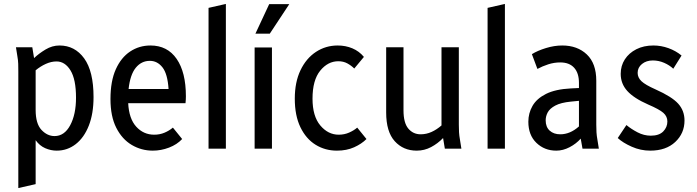

<svg xmlns="http://www.w3.org/2000/svg" viewBox="-20 -755 3537 975"><path d="M61 -515H144L153 -460Q177 -483 211 -503.5Q245 -524 282 -524Q360 -524 407.5 -458.5Q455 -393 455 -262Q455 -178 431 -117Q407 -56 364.5 -23Q322 10 268 10Q238 10 209.5 -2.5Q181 -15 161 -43V180L73 200V-392Q73 -413 72.5 -431Q72 -449 68 -471ZM161 -197Q161 -127 190.5 -95.5Q220 -64 257 -64Q307 -64 336.5 -119Q366 -174 366 -259Q366 -352 338 -397.5Q310 -443 267 -443Q240 -443 212.5 -430.5Q185 -418 161 -398Z M541 -252Q541 -343 568 -403Q595 -463 641 -493.5Q687 -524 744 -524Q830 -524 877 -456Q924 -388 924 -266Q924 -258 923.5 -249Q923 -240 922 -231H631Q635 -152 672 -111.5Q709 -71 763 -71Q791 -71 815 -81Q839 -91 858 -107L905 -49Q879 -21 838.5 -5.5Q798 10 756 10Q698 10 649 -19Q600 -48 570.5 -106Q541 -164 541 -252ZM741 -446Q698 -446 669.5 -411Q641 -376 633 -303H836Q831 -380 805 -413Q779 -446 741 -446Z M1039 0V-715L1127 -735V0Z M1273 0V-514H1361V0ZM1277 -584 1347 -734H1449L1350 -584Z M1477 -254Q1477 -338 1506 -398.5Q1535 -459 1584.5 -491.5Q1634 -524 1695 -524Q1735 -524 1769.5 -509.5Q1804 -495 1828 -466L1779 -407Q1764 -422 1744 -433Q1724 -444 1698 -444Q1645 -444 1606 -396Q1567 -348 1567 -254Q1567 -165 1606.5 -118Q1646 -71 1700 -71Q1729 -71 1753.5 -82Q1778 -93 1794 -107L1841 -49Q1816 -24 1778 -7Q1740 10 1691 10Q1631 10 1582.5 -20Q1534 -50 1505.5 -109Q1477 -168 1477 -254Z M1941 -184V-515H2029V-195Q2029 -131 2053.5 -102Q2078 -73 2116 -73Q2145 -73 2171.5 -85Q2198 -97 2222 -118V-515H2310V-122Q2310 -101 2311 -83.5Q2312 -66 2316 -44L2323 0H2239L2230 -54Q2203 -26 2169 -8Q2135 10 2096 10Q2028 10 1984.5 -38Q1941 -86 1941 -184Z M2456 0V-715L2544 -735V0Z M2663 -137Q2663 -180 2684 -217Q2705 -254 2752.5 -278Q2800 -302 2879 -306L2920 -308V-334Q2920 -384 2895.5 -411Q2871 -438 2825 -438Q2794 -438 2764.5 -428.5Q2735 -419 2709 -405L2681 -480Q2710 -498 2752.5 -511Q2795 -524 2835 -524Q2912 -524 2960 -478.5Q3008 -433 3008 -345V-122Q3008 -101 3009 -83.5Q3010 -66 3014 -44L3021 0H2938L2929 -51Q2906 -25 2872.5 -7.5Q2839 10 2805 10Q2745 10 2704 -29.5Q2663 -69 2663 -137ZM2751 -144Q2751 -110 2771.5 -91.5Q2792 -73 2825 -73Q2875 -73 2920 -113V-243L2879 -239Q2828 -234 2800 -219Q2772 -204 2761.5 -184.5Q2751 -165 2751 -144Z M3117 -54 3161 -120Q3185 -100 3217.5 -83Q3250 -66 3285 -66Q3327 -66 3348 -87.5Q3369 -109 3369 -138Q3369 -164 3348.5 -182Q3328 -200 3272 -224Q3199 -256 3165.5 -293Q3132 -330 3132 -380Q3132 -421 3153 -453.5Q3174 -486 3211.5 -505Q3249 -524 3298 -524Q3337 -524 3374.5 -510.5Q3412 -497 3441 -473L3399 -406Q3380 -424 3352.5 -436Q3325 -448 3295 -448Q3262 -448 3240 -430Q3218 -412 3218 -385Q3218 -361 3237.5 -342.5Q3257 -324 3309 -301Q3392 -264 3424 -228.5Q3456 -193 3456 -143Q3456 -78 3409 -34Q3362 10 3282 10Q3233 10 3188 -10Q3143 -30 3117 -54Z"/></svg>

Font: Radio Canada Condensed
Style: Regular
Weight: 400
Width: 3
Designer: Charles Daoud, Etienne Aubert Bonn, Alexandre Saumier Demers, Jacques Le Bailly
Foundry: Radio-Canada
Version: Version 2.104; ttfautohint (v1.8.4.7-5d5b);gftools[0.9.28.de